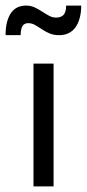

<svg xmlns="http://www.w3.org/2000/svg" viewBox="-45 -668 311 688"><path d="M75 0H147V-440H75ZM167 -542Q186 -542 200.5 -549Q215 -556 225 -569.5Q235 -583 240.5 -603Q246 -623 246 -648H192Q192 -625 183 -615Q174 -605 156 -605Q143 -605 131 -611.5Q119 -618 106 -626.5Q93 -635 79 -641.5Q65 -648 49 -648Q32 -648 18.5 -642Q5 -636 -4.5 -623Q-14 -610 -19.5 -590Q-25 -570 -25 -542H29Q29 -562 35 -573.5Q41 -585 56 -585Q69 -585 80.5 -578.5Q92 -572 104.5 -563.5Q117 -555 132 -548.5Q147 -542 167 -542Z"/></svg>

Font: Tilda Sans VF
Style: Regular
Weight: 400
Designer: ParaType Ltd
Foundry: ParaType Ltd
Version: Version 1.010